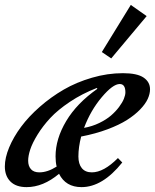

<svg xmlns="http://www.w3.org/2000/svg" viewBox="-26 -749 630 780"><path d="M425.8 -511.7 387.7 -537.6 505.4 -729 569.8 -683.6ZM82 11.2Q39.1 11.2 16.4 -11.5Q-6.3 -34.2 -6.3 -72.8Q-6.3 -107.9 11.2 -150.1Q28.8 -192.4 59.8 -234.1Q90.8 -275.9 136 -315.4Q181.2 -355 232.9 -385Q284.7 -415 347.7 -433.3Q410.6 -451.7 473.6 -451.7Q531.2 -451.7 557.4 -433.8Q583.5 -416 583.5 -386.2Q583.5 -367.7 574.2 -347.2Q564.9 -326.7 543.2 -304.2Q521.5 -281.7 490 -261.7Q458.5 -241.7 410.4 -223.6Q362.3 -205.6 303.7 -194.3Q292.5 -150.9 292.5 -113.3Q292.5 -83 306.4 -65.9Q320.3 -48.8 347.2 -48.8Q395.5 -48.8 453.1 -106.9L470.7 -88.9Q390.6 11.2 305.2 11.2Q240.7 11.2 213.9 -43Q149.4 11.2 82 11.2ZM460.4 -407.7Q432.6 -407.7 387.5 -354.2Q342.3 -300.8 315.4 -229.5Q348.6 -235.4 377.2 -249.3Q405.8 -263.2 424.8 -279.5Q443.8 -295.9 457.5 -314.2Q471.2 -332.5 477.3 -347.7Q483.4 -362.8 483.4 -374Q483.4 -407.7 460.4 -407.7ZM88.4 -96.2Q88.4 -74.2 99.9 -61.5Q111.3 -48.8 133.8 -48.8Q167 -48.8 204.1 -72.3Q199.7 -90.3 199.7 -113.8Q199.7 -184.6 242.9 -257.1Q286.1 -329.6 369.6 -388.2L367.2 -391.6Q307.1 -368.2 257.8 -335.2Q208.5 -302.2 178 -269.3Q147.5 -236.3 126.5 -202.1Q105.5 -168 96.9 -141.8Q88.4 -115.7 88.4 -96.2Z"/></svg>

Font: Elstob 10pt SemiBold
Style: Italic
Weight: 600
Italic angle: -20°
Designer: Peter S. Baker
Version: Version 1.015